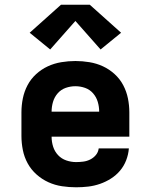

<svg xmlns="http://www.w3.org/2000/svg" viewBox="-20 -787 640 815"><path d="M303 8Q273 8 243 3.5Q213 -1 185.5 -13.5Q158 -26 135 -46.5Q112 -67 97.5 -93.5Q83 -120 77 -150Q71 -180 71 -210V-310Q71 -340 77 -369.5Q83 -399 97 -425.5Q111 -452 133.5 -472.5Q156 -493 183 -505.5Q210 -518 240 -523Q270 -528 300 -528Q330 -528 360 -523Q390 -518 417 -505.5Q444 -493 466.5 -472.5Q489 -452 503 -425.5Q517 -399 523 -369.5Q529 -340 529 -310V-207H199Q199 -185 205.5 -164.5Q212 -144 226.5 -128.5Q241 -113 261.5 -106Q282 -99 303 -99Q318 -99 333.5 -101Q349 -103 363 -110Q377 -117 387 -129Q397 -141 399 -157H527Q525 -131 515.5 -106.5Q506 -82 489.5 -62.5Q473 -43 451 -29Q429 -15 404.5 -6.5Q380 2 354.5 5Q329 8 303 8ZM401 -313Q401 -334 395 -354.5Q389 -375 375 -391Q361 -407 341 -414Q321 -421 300 -421Q279 -421 259 -414Q239 -407 225 -391Q211 -375 205 -354.5Q199 -334 199 -313ZM407 -577 300 -698 193 -577 106 -648 239 -767H361L494 -648Z"/></svg>

Font: Iosevka Custom XBdEx
Style: Regular
Weight: 800
Width: 7
Monospace: yes
Designer: Belleve Invis
Foundry: Belleve Invis
Version: Version 11.2.4; ttfautohint (v1.8.4)